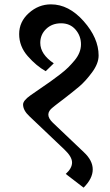

<svg xmlns="http://www.w3.org/2000/svg" viewBox="-20 -697 507 882"><path d="M365 2Q406 40 406 81.5Q406 123 364 165L282 102Q311 76 311 49.5Q311 23 276 -10L115 -163Q86 -190 86 -217Q86 -235 120 -259Q134 -269 164 -289.5Q194 -310 211 -322Q228 -334 253.5 -353.5Q279 -373 293.5 -387.5Q308 -402 323 -420Q352 -455 352 -493.5Q352 -532 327 -561Q302 -590 260.5 -590Q219 -590 192 -564Q165 -538 165 -500Q165 -448 227 -406L190 -370Q147 -394 107.5 -439Q68 -484 68 -540.5Q68 -597 112.5 -637Q157 -677 214 -677Q296 -677 364.5 -599.5Q433 -522 433 -442Q433 -405 402.5 -364Q372 -323 344 -299.5Q316 -276 278.5 -247Q241 -218 238 -216Q235 -214 231 -210.5Q227 -207 223 -204Q202 -188 202 -170.5Q202 -153 223 -133Z"/></svg>

Font: Halant SemiBold
Style: Regular
Weight: 600
Designer: Hitesh Malaviya (Devanagari), Satya Rajpurohit (Latin)
Foundry: Indian Type Foundry
Version: Version 1.101;PS 1.0;hotconv 1.0.78;makeotf.lib2.5.61930; tt